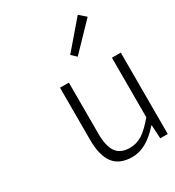

<svg xmlns="http://www.w3.org/2000/svg" viewBox="-201 -959 993 1089"><g transform="rotate(-30 295.0 -414.0)"><path d="M345 13Q262 13 223 -37.5Q184 -88 184 -192V-533H242V-199Q242 -116 269.5 -77.5Q297 -39 358 -39Q403 -39 440 -63Q477 -87 524 -143V-533H582V0H533L528 -88H525Q437 13 345 13ZM359 -635 327 -665 478 -841 521 -803Z"/></g></svg>

Font: NotoSansHansLight
Style: Regular
Weight: 300
Designer: Ryoko NISHIZUKA  (kana & ideographs); Paul D. Hunt (Latin, Greek & Cyrillic); Wenlong ZHANG  (bopomofo); Sandoll Communi
Foundry: Adobe Systems Incorporated
Version: Version 1.00;December 8, 2021;FontCreator 13.0.0.2675 64-bit